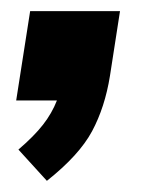

<svg xmlns="http://www.w3.org/2000/svg" viewBox="-20 -180 300 344"><path d="M64 144 13 88Q41 64 57 43.5Q73 23 82 0H9L34 -160H195L177 -44Q168 12 145 55Q122 98 64 144Z"/></svg>

Font: Mulish ExtraBold
Style: Italic
Weight: 800
Italic angle: -9°
Designer: Vernon Adams
Foundry: Vernon Adams
Version: Version 3.603; ttfautohint (v1.8.3)